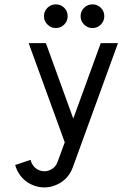

<svg xmlns="http://www.w3.org/2000/svg" viewBox="-20 -840 603 870"><path d="M181.2 9.3Q157.7 9.3 134.3 1Q81.1 -18.6 57.1 -69.8Q51.8 -81.1 48.8 -92.3L118.7 -115.7Q120.1 -108.4 123.5 -101.1Q134.8 -77.1 159.2 -67.9Q170.4 -64 181.2 -64Q194.8 -64 208 -70.3Q231.9 -81.1 240.7 -106L273.4 -195.3L109.9 -644.5H188L312 -302.7L436.5 -644.5H514.6L309.6 -81.1Q290 -27.8 238.8 -3.9Q210.4 9.3 181.2 9.3ZM232.9 -712.9Q210.9 -712.9 195.1 -728.8Q179.2 -744.6 179.2 -766.6Q179.2 -789.1 195.1 -804.7Q210.9 -820.3 232.9 -820.3Q255.4 -820.3 271 -804.7Q286.6 -789.1 286.6 -766.6Q286.6 -744.6 271 -728.8Q255.4 -712.9 232.9 -712.9ZM398.9 -712.9Q377 -712.9 361.1 -728.8Q345.2 -744.6 345.2 -766.6Q345.2 -789.1 361.1 -804.7Q377 -820.3 398.9 -820.3Q421.4 -820.3 437 -804.7Q452.6 -789.1 452.6 -766.6Q452.6 -744.6 437 -728.8Q421.4 -712.9 398.9 -712.9Z"/></svg>

Font: Catrinity
Style: Regular
Weight: 400
Designer: Alexander Lange
Foundry: High-Logic / Made with FontCreator
Version: Version 2.090;May 20, 2024;FontCreator 15.0.0.2974 64-bit